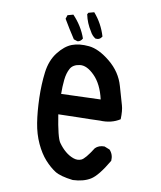

<svg xmlns="http://www.w3.org/2000/svg" viewBox="-48 -665 596 710"><g transform="rotate(5 250.0 -310.5)"><path d="M248 2Q201.2 -7.8 182.1 -22.5Q163.1 -37.1 145 -61Q127 -85 114.3 -120.1Q101.6 -155.3 98.6 -196.8Q95.7 -238.3 98.6 -289.6Q101.6 -340.8 111.3 -385.7Q121.1 -430.7 147.5 -459Q173.8 -487.3 201.2 -495.1Q228.5 -502.9 265.1 -496.1Q301.8 -489.3 341.8 -450.2Q381.8 -411.1 391.6 -359.4Q401.4 -307.6 405.3 -289.1Q409.2 -270.5 405.3 -237.3Q372.1 -219.7 329.1 -225.6Q290 -227.5 251.5 -230.5Q212.9 -233.4 173.8 -235.4Q179.7 -149.4 190.4 -130.9Q201.2 -112.3 214.4 -99.1Q227.5 -85.9 243.2 -78.6Q258.8 -71.3 273.4 -76.2Q288.1 -81.1 319.3 -122.1Q333 -133.8 354.5 -131.8L374 -122.1Q387.7 -104.5 383.8 -81.1Q342.8 -23.4 315.4 -9.8Q288.1 3.9 248 2ZM325.2 -303.7Q317.4 -360.4 290.5 -392.6Q263.7 -424.8 237.8 -423.8Q211.9 -422.9 200.7 -406.2Q189.5 -389.6 184.6 -364.3Q179.7 -338.9 177.7 -311.5ZM220.7 -510.7 207 -516.6Q187.5 -552.7 169.9 -589.8L175.8 -603.5L197.3 -607.4Q228.5 -568.4 240.2 -522.5Q232.4 -510.7 220.7 -510.7ZM286.1 -526.4Q273.4 -536.1 267.6 -550.8Q252 -580.1 248 -613.3L252 -619.1L273.4 -623Q301.8 -584 311.5 -536.1Q301.8 -522.5 286.1 -526.4Z"/></g></svg>

Font: NaikaiFont
Style: Regular-Lite
Weight: 400
Version: Version 1.67